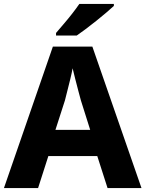

<svg xmlns="http://www.w3.org/2000/svg" viewBox="-20 -953 738 973"><path d="M525 0 473 -162H225L173 0H0L248 -717H448L697 0ZM390 -444Q386 -460 377.5 -490.5Q369 -521 361 -554Q353 -587 348 -607Q344 -584 336.5 -553.5Q329 -523 321.5 -493.5Q314 -464 309 -444L261 -295H437ZM557 -923Q542 -909 518.5 -889Q495 -869 467.5 -847Q440 -825 414 -805.5Q388 -786 369 -773H264V-786Q280 -805 302 -830.5Q324 -856 345.5 -883.5Q367 -911 382 -933H557Z"/></svg>

Font: Noto Sans Oriya
Style: Bold
Weight: 700
Designer: Amélie Bonet and Sol Matas
Foundry: Google LLC
Version: Version 2.006; ttfautohint (v1.8.4.7-5d5b)